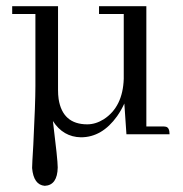

<svg xmlns="http://www.w3.org/2000/svg" viewBox="-20 -435 594 622"><path d="M167 107.4C166.3 145.8 152.3 165.7 125 167C100.9 165 87.2 145.8 84 109.4C84 101.6 85.3 76.5 87.9 34.2C92.4 -56.3 94.7 -119.8 94.7 -156.2V-389.6H19.5V-415H168V-143.6C168 -133.1 168.6 -123.4 169.9 -114.3C178.4 -59.6 209.3 -32.2 262.7 -32.2C280.9 -32.2 298.8 -37.8 316.4 -48.8C357.4 -75.5 378.9 -119.1 380.9 -179.7V-389.6H300.8V-415H454.1V-25.4H505.9C510.4 -25.4 514.3 -25.1 517.6 -24.4C525.4 -22.5 529.3 -14.3 529.3 0H389.6L382.8 -99.6C376.3 -85.3 368.5 -71.6 359.4 -58.6C326.8 -13 287.8 9.8 242.2 9.8C203.8 9.1 173.5 -8.5 151.4 -43C161.8 41 167 91.1 167 107.4Z"/></svg>

Font: Abhaya Libre
Style: Regular
Weight: 400
Designer: Pushpananda Ekanayake, Sol Matas, Pathum Egodawatta
Foundry: Mooniak
Version: Version 1.041; ; ttfautohint (v1.5)